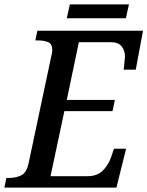

<svg xmlns="http://www.w3.org/2000/svg" viewBox="-40 -854 671 874"><path d="M-20 0 -11 -44H1Q33 -44 57 -56Q81 -68 90 -110L193 -596Q198 -613 198 -626Q198 -654 179.5 -662Q161 -670 133 -670H121L130 -714H611L578 -537H523Q524 -541 525 -554.5Q526 -568 527.5 -580.5Q529 -593 529 -596Q529 -623 514 -642.5Q499 -662 464 -662H319L264 -399H483L472 -348H253L190 -52H358Q402 -52 427 -76.5Q452 -101 464 -134L479 -177H534L490 0ZM264 -771 278 -834H547L533 -771Z"/></svg>

Font: Noto Serif SemiCondensed Medium
Style: Italic
Weight: 500
Width: 4
Italic angle: -12°
Designer: Monotype Design Team
Foundry: Monotype Imaging Inc.
Version: Version 2.013